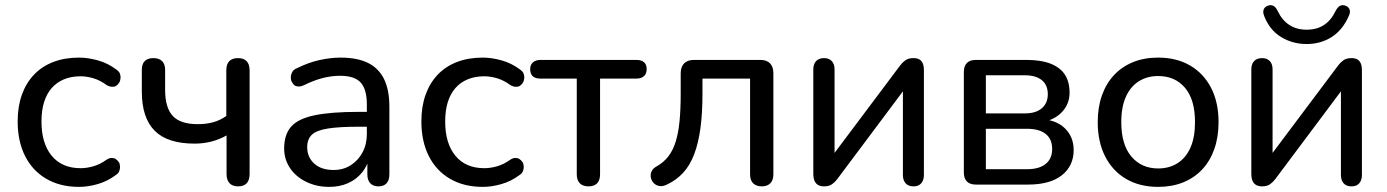

<svg xmlns="http://www.w3.org/2000/svg" viewBox="-20 -721 5418 750"><path d="M289 9Q215 9 161 -22.5Q107 -54 78 -111.5Q49 -169 49 -247Q49 -305 65.5 -351Q82 -397 113 -429.5Q144 -462 188.5 -479Q233 -496 289 -496Q324 -496 363 -485Q402 -474 435 -449Q446 -441 448.5 -433Q451 -425 451 -419Q451 -414 449 -406Q447 -398 439.5 -390.5Q432 -383 425.5 -382.5Q419 -382 418 -382Q408 -382 396 -389Q372 -407 345.5 -415Q319 -423 295 -423Q258 -423 229.5 -411Q201 -399 181.5 -376.5Q162 -354 152 -321.5Q142 -289 142 -246Q142 -161 182 -112.5Q222 -64 295 -64Q319 -64 345 -71.5Q371 -79 396 -97Q407 -104 416 -104Q418 -104 424.5 -103Q431 -102 438.5 -94.5Q446 -87 447.5 -80Q449 -73 449 -69Q449 -62 446 -53Q443 -44 432 -37Q400 -13 362 -2Q324 9 289 9Z M910 7Q888 7 876.5 -5.5Q865 -18 865 -41V-192Q837 -176 805.5 -168Q774 -160 740 -160Q634 -160 584 -210.5Q534 -261 534 -363V-448Q534 -471 545.5 -482.5Q557 -494 579 -494Q601 -494 613 -482.5Q625 -471 625 -448V-370Q625 -300 655 -268Q685 -236 752 -236Q786 -236 813 -243.5Q840 -251 864 -268V-446Q864 -494 910 -494Q932 -494 943.5 -482Q955 -470 955 -446V-41Q955 -18 944 -5.5Q933 7 910 7Z M1266 9Q1216 9 1175.5 -11Q1135 -31 1112.5 -65Q1090 -99 1090 -141Q1090 -195 1117 -226Q1144 -257 1208 -270.5Q1272 -284 1380 -284H1413V-313Q1413 -372 1389 -398.5Q1365 -425 1308 -425Q1275 -425 1240 -416Q1205 -407 1167 -388Q1156 -383 1147 -383Q1144 -383 1137 -384.5Q1130 -386 1123.5 -395.5Q1117 -405 1116.5 -411Q1116 -417 1116 -418Q1116 -429 1121.5 -439.5Q1127 -450 1141 -455Q1185 -477 1228.5 -486.5Q1272 -496 1310 -496Q1375 -496 1417 -475.5Q1459 -455 1480 -412.5Q1501 -370 1501 -304V-40Q1501 -17 1490 -5Q1479 7 1458 7Q1438 7 1426.5 -5Q1415 -17 1415 -40V-82Q1407 -63 1394 -47Q1372 -20 1339.5 -5.5Q1307 9 1266 9ZM1261 -219Q1216 -212 1198 -194.5Q1180 -177 1180 -146Q1180 -107 1207.5 -82Q1235 -57 1283 -57Q1321 -57 1350 -75.5Q1379 -94 1396 -125.5Q1413 -157 1413 -198V-226H1382Q1305 -226 1261 -219Z M1866 9Q1792 9 1738 -22.5Q1684 -54 1655 -111.5Q1626 -169 1626 -247Q1626 -305 1642.5 -351Q1659 -397 1690 -429.5Q1721 -462 1765.5 -479Q1810 -496 1866 -496Q1901 -496 1940 -485Q1979 -474 2012 -449Q2023 -441 2025.5 -433Q2028 -425 2028 -419Q2028 -414 2026 -406Q2024 -398 2016.5 -390.5Q2009 -383 2002.5 -382.5Q1996 -382 1995 -382Q1985 -382 1973 -389Q1949 -407 1922.5 -415Q1896 -423 1872 -423Q1835 -423 1806.5 -411Q1778 -399 1758.5 -376.5Q1739 -354 1729 -321.5Q1719 -289 1719 -246Q1719 -161 1759 -112.5Q1799 -64 1872 -64Q1896 -64 1922 -71.5Q1948 -79 1973 -97Q1984 -104 1993 -104Q1995 -104 2001.5 -103Q2008 -102 2015.5 -94.5Q2023 -87 2024.5 -80Q2026 -73 2026 -69Q2026 -62 2023 -53Q2020 -44 2009 -37Q1977 -13 1939 -2Q1901 9 1866 9Z M2279 7Q2257 7 2245 -5Q2233 -17 2233 -40V-414H2091Q2051 -414 2051 -451Q2051 -468 2062 -477.5Q2073 -487 2091 -487H2465Q2506 -487 2506 -451Q2506 -433 2495.5 -423.5Q2485 -414 2465 -414H2324V-40Q2324 -17 2312.5 -5Q2301 7 2279 7Z M2956 7Q2934 7 2922 -5Q2910 -17 2910 -40V-414H2724V-354Q2724 -278 2716 -219.5Q2708 -161 2691.5 -118Q2675 -75 2648.5 -46Q2622 -17 2583 1Q2568 8 2555 5.5Q2542 3 2533.5 -6Q2525 -15 2522.5 -27Q2520 -39 2525 -51Q2530 -63 2545 -71Q2573 -87 2591 -110.5Q2609 -134 2619.5 -168Q2630 -202 2634.5 -248Q2639 -294 2639 -356V-435Q2639 -460 2652.5 -473.5Q2666 -487 2691 -487H2950Q2975 -487 2988 -473.5Q3001 -460 3001 -435V-40Q3001 -17 2989 -5Q2977 7 2956 7Z M3199 7Q3186 7 3176.5 2Q3167 -3 3162 -14Q3157 -25 3157 -42V-450Q3157 -471 3168 -482.5Q3179 -494 3199 -494Q3218 -494 3229 -482.5Q3240 -471 3240 -450V-89H3214L3496 -465Q3504 -476 3516 -485Q3528 -494 3548 -494Q3562 -494 3571 -489Q3580 -484 3584.5 -473.5Q3589 -463 3589 -446V-37Q3589 -17 3578.5 -5Q3568 7 3549 7Q3528 7 3517.5 -5Q3507 -17 3507 -37V-399H3533L3251 -22Q3243 -11 3231 -2Q3219 7 3199 7Z M3792 0Q3769 0 3757 -12Q3745 -24 3745 -47V-440Q3745 -463 3757 -475Q3769 -487 3792 -487H3988Q4047 -487 4084.5 -472Q4122 -457 4140 -429Q4158 -401 4158 -359Q4158 -313 4126 -281Q4094 -249 4042 -243V-256Q4104 -254 4139 -220.5Q4174 -187 4174 -135Q4174 -73 4128 -36.5Q4082 0 3996 0ZM3831 -60H3991Q4039 -60 4064.5 -80.5Q4090 -101 4090 -139Q4090 -178 4064.5 -198Q4039 -218 3991 -218H3831ZM3831 -278H3983Q4026 -278 4049.5 -298Q4073 -318 4073 -353Q4073 -389 4049.5 -408Q4026 -427 3983 -427H3831Z M4504 9Q4432 9 4379 -22Q4326 -53 4297 -110Q4268 -167 4268 -244Q4268 -302 4284.5 -348.5Q4301 -395 4332 -428Q4363 -461 4406.5 -478.5Q4450 -496 4504 -496Q4576 -496 4629 -465Q4682 -434 4711 -377.5Q4740 -321 4740 -244Q4740 -186 4723.5 -139Q4707 -92 4676 -59Q4645 -26 4601.5 -8.5Q4558 9 4504 9ZM4504 -63Q4548 -63 4580.5 -84Q4613 -105 4630.5 -145Q4648 -185 4648 -244Q4648 -332 4609 -378Q4570 -424 4504 -424Q4461 -424 4428.5 -403.5Q4396 -383 4378 -343Q4360 -303 4360 -244Q4360 -156 4399.5 -109.5Q4439 -63 4504 -63Z M4910 7Q4897 7 4887.5 2Q4878 -3 4873 -14Q4868 -25 4868 -42V-450Q4868 -471 4879 -482.5Q4890 -494 4910 -494Q4929 -494 4940 -482.5Q4951 -471 4951 -450V-89H4925L5207 -465Q5215 -476 5227 -485Q5239 -494 5259 -494Q5273 -494 5282 -489Q5291 -484 5295.5 -473.5Q5300 -463 5300 -446V-37Q5300 -17 5289.5 -5Q5279 7 5260 7Q5239 7 5228.5 -5Q5218 -17 5218 -37V-399H5244L4962 -22Q4954 -11 4942 -2Q4930 7 4910 7ZM5084 -549Q5029 -549 4984 -576.5Q4939 -604 4918 -659Q4912 -674 4916.5 -684.5Q4921 -695 4933 -699Q4945 -703 4954.5 -698Q4964 -693 4971 -678Q4988 -642 5016.5 -623.5Q5045 -605 5084 -605Q5124 -605 5152 -623.5Q5180 -642 5197 -678Q5205 -693 5214 -698Q5223 -703 5235 -699Q5247 -695 5251.5 -684.5Q5256 -674 5249 -659Q5225 -604 5182 -576.5Q5139 -549 5084 -549Z"/></svg>

Font: Nunito Medium
Style: Regular
Weight: 500
Designer: Vernon Adams
Foundry: Vernon Adams
Version: Version 3.602